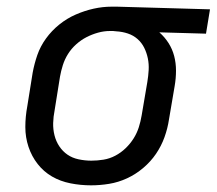

<svg xmlns="http://www.w3.org/2000/svg" viewBox="-20 -548 650 576"><path d="M253 8Q222 8 191.5 2Q161 -4 136 -18.5Q111 -33 93 -56Q75 -79 65.5 -107.5Q56 -136 56 -167Q56 -198 62 -230L78 -330Q83 -357 92 -383Q101 -409 118 -432.5Q135 -456 158 -474.5Q181 -493 207.5 -504.5Q234 -516 261 -522Q288 -528 315 -528H331L610 -520L598 -447L458 -451Q474 -437 485.5 -419Q497 -401 502.5 -380Q508 -359 508 -336Q508 -313 504 -290L487 -190Q483 -163 473.5 -136.5Q464 -110 448 -86.5Q432 -63 409.5 -44Q387 -25 361 -13Q335 -1 307.5 3.5Q280 8 253 8ZM254 -66Q272 -66 290.5 -69Q309 -72 326 -81Q343 -90 357 -103.5Q371 -117 381 -133Q391 -149 396.5 -166.5Q402 -184 405 -202L422 -302Q425 -320 426 -338Q427 -356 423.5 -373Q420 -390 412.5 -405Q405 -420 392.5 -431Q380 -442 363.5 -447.5Q347 -453 329 -454L319 -455H310Q292 -455 274 -450Q256 -445 239.5 -436.5Q223 -428 208.5 -415Q194 -402 184 -386Q174 -370 168.5 -352.5Q163 -335 160 -318L144 -218Q140 -198 139.5 -179Q139 -160 143.5 -142Q148 -124 158 -109Q168 -94 182.5 -84Q197 -74 216 -70Q235 -66 254 -66Z"/></svg>

Font: Iosevka Custom Oblique
Style: Regular
Weight: 400
Italic angle: -9°
Designer: Belleve Invis
Foundry: Belleve Invis
Version: Version 27.0.1